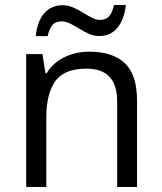

<svg xmlns="http://www.w3.org/2000/svg" viewBox="-20 -753 653 773"><path d="M124 -607.4Q127 -636.7 135.3 -659.7Q143.6 -682.6 157.2 -698.7Q170.9 -714.8 189.7 -723.4Q208.5 -731.9 231.4 -731.9Q253.9 -731.9 274.4 -722.9Q294.9 -713.9 313.5 -702.4Q332 -690.9 349.4 -681.9Q366.7 -672.9 382.8 -672.9Q406.2 -672.9 419.2 -687.3Q432.1 -701.7 439 -732.9H486.8Q480.5 -675.8 453.1 -641.8Q425.8 -607.9 379.4 -607.9Q357.9 -607.9 337.9 -616.9Q317.9 -626 299.3 -637.5Q280.8 -648.9 262.9 -658Q245.1 -667 228 -667Q204.1 -667 191.4 -652.6Q178.7 -638.2 171.9 -607.4ZM338.9 -544.9Q434.1 -544.9 482.9 -498.3Q531.7 -451.7 531.7 -348.6V0H451.7V-343.3Q451.7 -410.2 421.1 -443.4Q390.6 -476.6 327.6 -476.6Q238.8 -476.6 202.6 -426.3Q166.5 -376 166.5 -280.3V0H85.4V-535.2H150.9L163.1 -458H167.5Q184.6 -486.3 210.9 -505.6Q237.3 -524.9 270 -534.9Q302.7 -544.9 338.9 -544.9Z"/></svg>

Font: Pena Sans
Style: Regular
Weight: 400
Designer: Monotype Design Team
Foundry: Monotype Imaging Inc.
Version: Version 3.000